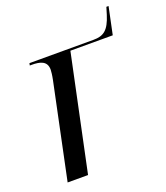

<svg xmlns="http://www.w3.org/2000/svg" viewBox="-123 -736 712 822"><g transform="rotate(-20 233.5 -325.0)"><path d="M135 -434 44 0H137L248 -526H441L467 -650H457L447 -617C427 -553 403 -536 357 -536H65L63 -526H71C109 -526 141 -519 141 -479C141 -473 139 -453 135 -434Z"/></g></svg>

Font: Noto Serif Display
Style: Italic
Weight: 400
Italic angle: -12°
Designer: Monotype Design Team
Foundry: Monotype Imaging Inc.
Version: Version 2.009